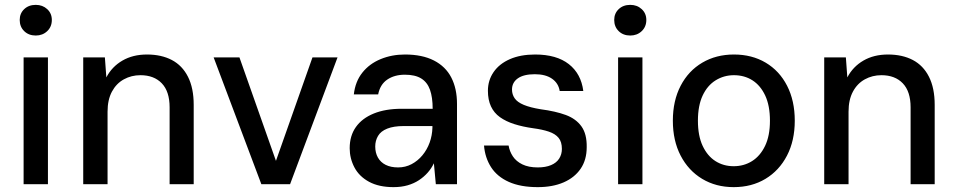

<svg xmlns="http://www.w3.org/2000/svg" viewBox="-20 -757 3929 789"><path d="M77 0V-521H177V0ZM127 -611Q98 -611 79.5 -629Q61 -647 61 -675Q61 -702 79.5 -719.5Q98 -737 127 -737Q155 -737 174 -719.5Q193 -702 193 -675Q193 -647 174 -629Q155 -611 127 -611Z M322 0V-521H411L417 -439Q440 -483 483 -508Q526 -533 584 -533Q643 -533 686 -510.5Q729 -488 752.5 -441.5Q776 -395 776 -326V0H677V-316Q677 -381 645 -414.5Q613 -448 557 -448Q520 -448 489 -431Q458 -414 440 -380.5Q422 -347 422 -298V0Z M1054 0 858 -521H964L1114 -96L1264 -521H1367L1172 0Z M1597 12Q1537 12 1496.5 -10Q1456 -32 1436.5 -69Q1417 -106 1417 -148Q1417 -199 1442.5 -235Q1468 -271 1516 -290.5Q1564 -310 1630 -310H1758Q1758 -357 1747 -388Q1736 -419 1711 -434.5Q1686 -450 1644 -450Q1601 -450 1571.5 -430Q1542 -410 1534 -369H1434Q1440 -422 1469 -458.5Q1498 -495 1544 -514Q1590 -533 1644 -533Q1715 -533 1763 -508.5Q1811 -484 1834.5 -438.5Q1858 -393 1858 -330V0H1771L1763 -86Q1753 -65 1737.5 -47.5Q1722 -30 1701.5 -16.5Q1681 -3 1655 4.5Q1629 12 1597 12ZM1616 -69Q1646 -69 1671.5 -82.5Q1697 -96 1716 -119Q1735 -142 1745.5 -171Q1756 -200 1757 -232V-239H1639Q1598 -239 1571.5 -228.5Q1545 -218 1533.5 -198.5Q1522 -179 1522 -155Q1522 -129 1533 -109.5Q1544 -90 1565 -79.5Q1586 -69 1616 -69Z M2190 12Q2119 12 2071 -9.5Q2023 -31 1998 -70Q1973 -109 1969 -159H2070Q2074 -135 2087.5 -114.5Q2101 -94 2126.5 -81.5Q2152 -69 2190 -69Q2222 -69 2244.5 -78.5Q2267 -88 2278 -105.5Q2289 -123 2289 -145Q2289 -174 2275.5 -190.5Q2262 -207 2235.5 -216Q2209 -225 2171 -230Q2128 -236 2093.5 -247Q2059 -258 2034.5 -275.5Q2010 -293 1997.5 -320Q1985 -347 1985 -384Q1985 -427 2008.5 -461Q2032 -495 2075.5 -514Q2119 -533 2179 -533Q2267 -533 2317.5 -493.5Q2368 -454 2377 -383H2280Q2275 -415 2248.5 -433.5Q2222 -452 2178 -452Q2132 -452 2108 -435Q2084 -418 2084 -389Q2084 -369 2095 -353Q2106 -337 2132.5 -326Q2159 -315 2202 -308Q2263 -300 2305 -284.5Q2347 -269 2369.5 -237.5Q2392 -206 2391 -152Q2391 -100 2366 -63.5Q2341 -27 2296 -7.5Q2251 12 2190 12Z M2520 0V-521H2620V0ZM2570 -611Q2541 -611 2522.5 -629Q2504 -647 2504 -675Q2504 -702 2522.5 -719.5Q2541 -737 2570 -737Q2598 -737 2617 -719.5Q2636 -702 2636 -675Q2636 -647 2617 -629Q2598 -611 2570 -611Z M2995 12Q2922 12 2865.5 -22Q2809 -56 2777 -117.5Q2745 -179 2745 -261Q2745 -343 2777 -404.5Q2809 -466 2866 -499.5Q2923 -533 2996 -533Q3070 -533 3126.5 -499.5Q3183 -466 3214.5 -404.5Q3246 -343 3246 -261Q3246 -179 3214 -117.5Q3182 -56 3125.5 -22Q3069 12 2995 12ZM2995 -74Q3037 -74 3070.5 -95Q3104 -116 3124 -157.5Q3144 -199 3144 -261Q3144 -323 3124.5 -364.5Q3105 -406 3072 -427Q3039 -448 2996 -448Q2955 -448 2921 -427Q2887 -406 2867.5 -364.5Q2848 -323 2848 -261Q2848 -199 2867.5 -157.5Q2887 -116 2920 -95Q2953 -74 2995 -74Z M3367 0V-521H3456L3462 -439Q3485 -483 3528 -508Q3571 -533 3629 -533Q3688 -533 3731 -510.5Q3774 -488 3797.5 -441.5Q3821 -395 3821 -326V0H3722V-316Q3722 -381 3690 -414.5Q3658 -448 3602 -448Q3565 -448 3534 -431Q3503 -414 3485 -380.5Q3467 -347 3467 -298V0Z"/></svg>

Font: DM Sans 10pt Medium
Style: Regular
Weight: 500
Version: Version 4.004;gftools[0.9.30]